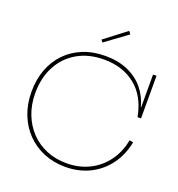

<svg xmlns="http://www.w3.org/2000/svg" viewBox="-167 -1103 1160 1249"><g transform="rotate(20 412.5 -479.0)"><path d="M423 8Q342 8 274 -20.2Q206 -48.5 156 -100Q106 -151.5 78.5 -222.2Q51 -293 51 -378Q51 -462 77.2 -532Q103.5 -602 152.8 -653Q202 -704 271 -732Q340 -760 425 -760Q514.5 -760 581.8 -730.2Q649 -700.5 692.5 -647.5Q736 -594.5 754 -525H764L756 -457Q730.5 -593.5 643 -664.2Q555.5 -735 425 -735Q319 -735 240.8 -689.8Q162.5 -644.5 119.8 -564Q77 -483.5 77 -378Q77 -298 102.8 -231.8Q128.5 -165.5 175 -117.2Q221.5 -69 284.8 -43Q348 -17 423 -17Q509.5 -17 579.8 -51.8Q650 -86.5 696.5 -149.8Q743 -213 759 -298L785 -293Q767 -202 717 -134.2Q667 -66.5 591.8 -29.2Q516.5 8 423 8ZM756 -457V-752H780V-457ZM513 -966 528 -947 375 -835 363 -851Z"/></g></svg>

Font: Hepta Slab ExtraLight ExtraLight
Style: Regular
Weight: 250
Version: Version 1.102